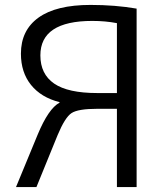

<svg xmlns="http://www.w3.org/2000/svg" viewBox="-20 -760 660 780"><path d="M455 -666Q408 -675 355 -675Q144 -675 144 -535Q144 -459 200 -420.5Q256 -382 375 -382H455ZM455 -318H375Q297 -318 270.5 -300.5Q244 -283 214 -211L128 0H45L133 -213Q177 -319 222 -343V-345Q147 -364 106 -415Q65 -466 65 -542Q65 -637 136.5 -688.5Q208 -740 348 -740Q448 -740 535 -725V0H455Z"/></svg>

Font: M PLUS 1p
Style: Regular
Weight: 400
Version: Version 1.062